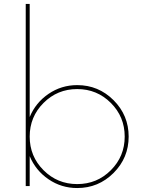

<svg xmlns="http://www.w3.org/2000/svg" viewBox="-20 -940 740 970"><path d="M370 -510Q477.5 -510 553.8 -433.8Q630 -357.5 630 -250Q630 -142.5 553.8 -66.2Q477.5 10 370 10Q290 10 225 -34.4Q160 -78.8 130 -151.2V0H110V-920H130V-348.8Q160 -421.2 225 -465.6Q290 -510 370 -510ZM200 -80Q270 -10 370 -10Q470 -10 540 -80Q610 -150 610 -250Q610 -350 540 -420Q470 -490 370 -490Q270 -490 200 -420Q130 -350 130 -250Q130 -150 200 -80Z"/></svg>

Font: Now Thin
Style: Regular
Weight: 250
Designer: Alfredo Marco Pradil
Foundry: Alfredo Marco Pradil
Version: Version 1.002;PS 001.002;hotconv 1.0.88;makeotf.lib2.5.64775